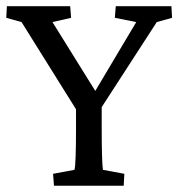

<svg xmlns="http://www.w3.org/2000/svg" viewBox="-20 -593 569 613"><path d="M480.5 -522.5 304.7 -251V-186.5Q304.7 -78.1 308.6 -50.8L377 -38.1L375 0H152.3L149.4 -38.1L217.8 -50.8Q222.7 -67.9 222.7 -186.5V-244.1L48.8 -522.5L0 -536.1L2 -573.2H204.1L207 -536.1L147.5 -522.5L284.2 -302.7L415 -522.5L346.7 -536.1L349.6 -573.2H527.3L529.3 -536.1Z"/></svg>

Font: Crimson Pro
Style: Regular
Weight: 400
Designer: Jacques Le Bailly
Foundry: Baron von Fonthausen
Version: Version 1.003